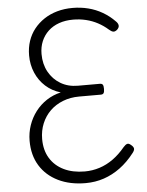

<svg xmlns="http://www.w3.org/2000/svg" viewBox="-76 -1332 1083 1411"><g transform="rotate(-5 465.5 -626.5)"><path d="M498 19Q382 19 295.5 -23.5Q209 -66 161.5 -143Q114 -220 114 -326Q114 -386 133 -441Q152 -496 186.5 -541Q221 -586 268.5 -617Q316 -648 373 -661Q309 -680 262.5 -722Q216 -764 190.5 -823.5Q165 -883 165 -952Q165 -1009 181.5 -1058Q198 -1107 229 -1146Q260 -1185 303 -1213.5Q346 -1242 399 -1257Q452 -1272 513 -1272Q573 -1272 628.5 -1258Q684 -1244 733 -1215.5Q782 -1187 822 -1146Q838 -1131 840 -1115Q842 -1099 825 -1083Q809 -1070 796 -1072.5Q783 -1075 766 -1090Q731 -1121 690.5 -1142.5Q650 -1164 604.5 -1175Q559 -1186 509 -1186Q452 -1186 405.5 -1169.5Q359 -1153 326 -1122Q293 -1091 275 -1048.5Q257 -1006 257 -954Q257 -880 288.5 -822.5Q320 -765 375.5 -732Q431 -699 503 -699H665Q680 -699 686 -690.5Q692 -682 692 -659Q692 -637 686 -628Q680 -619 665 -619H505Q440 -619 385 -597.5Q330 -576 290.5 -537.5Q251 -499 229 -446Q207 -393 207 -331Q207 -249 243 -190Q279 -131 344.5 -99Q410 -67 499 -67Q555 -67 608 -84Q661 -101 708.5 -135Q756 -169 799 -221Q814 -238 826 -241.5Q838 -245 853 -232Q871 -218 873.5 -204.5Q876 -191 859 -170Q811 -108 754 -66Q697 -24 633 -2.5Q569 19 498 19Z"/></g></svg>

Font: Playwrite VN
Style: Regular
Weight: 400
Designer: Veronika Burian, José Scaglione
Foundry: TypeTogether
Version: Version 1.002